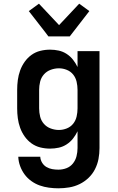

<svg xmlns="http://www.w3.org/2000/svg" viewBox="-20 -797 640 1040"><path d="M296 223Q271 223 245 219.5Q219 216 195 207.5Q171 199 149.5 183.5Q128 168 113 147.5Q98 127 89 102.5Q80 78 79 52H198Q199 69 208 84Q217 99 231.5 107.5Q246 116 262.5 119Q279 122 296 122Q319 122 340 114Q361 106 375 88.5Q389 71 394.5 49Q400 27 400 5V-86Q390 -65 375.5 -46.5Q361 -28 341 -15Q321 -2 298 3Q275 8 251 8Q224 8 198 1.5Q172 -5 150.5 -20.5Q129 -36 113.5 -58Q98 -80 89 -105Q80 -130 76.5 -156.5Q73 -183 73 -210V-310Q73 -337 76.5 -363.5Q80 -390 89 -415Q98 -440 113.5 -462Q129 -484 150.5 -499.5Q172 -515 198 -521.5Q224 -528 251 -528Q275 -528 298 -523Q321 -518 341 -505Q361 -492 375.5 -473.5Q390 -455 400 -434V-520H519V5Q519 35 513.5 64Q508 93 494.5 119.5Q481 146 459.5 166.5Q438 187 411.5 200Q385 213 355.5 218Q326 223 296 223ZM299 -93Q321 -93 342 -101.5Q363 -110 376.5 -127Q390 -144 395 -166Q400 -188 400 -210V-310Q400 -332 395 -354Q390 -376 376.5 -393Q363 -410 342 -418.5Q321 -427 299 -427Q277 -427 255 -419Q233 -411 218 -394Q203 -377 197.5 -355Q192 -333 192 -310V-210Q192 -187 197.5 -165Q203 -143 218 -126Q233 -109 255 -101Q277 -93 299 -93ZM242 -600 227 -620 136 -737 191 -777 300 -661 409 -777 464 -737 358 -600Z"/></svg>

Font: Iosevka Aile
Style: Bold
Weight: 700
Designer: Belleve Invis
Foundry: Belleve Invis
Version: Version 28.0.1; ttfautohint (v1.8.4)